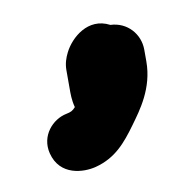

<svg xmlns="http://www.w3.org/2000/svg" viewBox="-42 -185 322 323"><g transform="rotate(-10 119.0 -23.5)"><path d="M78 -75V-45C78 -34.8 77.7 -24.2 81.2 -11.2C76.3 -5.6 73.1 -4.1 65.1 -2.5C41.5 2.2 18.4 26.8 26.2 58.1C36.3 98.3 77.1 99.5 98.4 94C133.3 84.9 151.8 62.5 171.5 35.4C187.9 12.8 213 -20.3 213 -66V-86C213 -112.8 192.9 -135.9 164.1 -137C128.5 -155.6 97.1 -126.9 85.7 -104.3C81.2 -95.5 78 -85.9 78 -75Z"/></g></svg>

Font: NumbBunny
Style: Bk
Weight: 400
Designer: Robert Jablonski
Foundry: Cannot Into Space Fonts
Version: Version 1.0